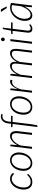

<svg xmlns="http://www.w3.org/2000/svg" viewBox="1745 -2501 882 4412"><g transform="rotate(-90 2186.0 -295.0)"><path d="M398.5 -91Q372 -61.5 348.2 -42.5Q324.5 -23.5 301.8 -12.5Q279 -1.5 255.5 2.5Q232 6.5 205.5 6.5Q162.5 6.5 130.8 -8.2Q99 -23 78 -49.5Q57 -76 46.5 -112.5Q36 -149 36 -192Q36 -231.5 44.2 -270.2Q52.5 -309 68 -344Q83.5 -379 105.5 -408.5Q127.5 -438 155 -459.5Q182.5 -481 214.8 -493.2Q247 -505.5 283.5 -505.5Q308 -505.5 327.8 -500.8Q347.5 -496 364 -487.2Q380.5 -478.5 394 -466Q407.5 -453.5 419 -438L405 -421.5Q400.5 -416 394.5 -416Q389.5 -416 382.2 -424Q375 -432 362.8 -441.2Q350.5 -450.5 331 -458.5Q311.5 -466.5 282 -466.5Q240 -466.5 203.8 -444Q167.5 -421.5 140.8 -383.5Q114 -345.5 98.8 -295.8Q83.5 -246 83.5 -192Q83.5 -157.5 91.2 -128Q99 -98.5 115.2 -77Q131.5 -55.5 156 -43.5Q180.5 -31.5 214 -31.5Q240.5 -31.5 261.5 -37.2Q282.5 -43 298.8 -51.5Q315 -60 327.2 -70.2Q339.5 -80.5 349 -89Q358.5 -97.5 365.2 -103.2Q372 -109 377.5 -109Q383 -109 388 -104L398.5 -91Z M647.5 -31Q691 -31 726.8 -53.8Q762.5 -76.5 788 -114.2Q813.5 -152 827.2 -200.8Q841 -249.5 841 -301Q841 -381 805.5 -424.5Q770 -468 707 -468Q678 -468 652.5 -457.8Q627 -447.5 605.5 -429Q584 -410.5 566.8 -385.2Q549.5 -360 537.8 -330Q526 -300 519.8 -266.5Q513.5 -233 513.5 -198Q513.5 -118.5 548.8 -74.8Q584 -31 647.5 -31ZM643.5 6.5Q603.5 6.5 570.8 -7.5Q538 -21.5 514.8 -48Q491.5 -74.5 478.8 -112.2Q466 -150 466 -198Q466 -258.5 484 -314.2Q502 -370 534.8 -412.5Q567.5 -455 612.5 -480.2Q657.5 -505.5 711.5 -505.5Q751.5 -505.5 784.2 -491.2Q817 -477 840.2 -450.8Q863.5 -424.5 876.2 -386.5Q889 -348.5 889 -301.5Q889 -241 870.8 -185.5Q852.5 -130 820 -87.2Q787.5 -44.5 742.5 -19Q697.5 6.5 643.5 6.5Z M971.5 0 1031.5 -499H1053Q1070 -499 1070 -481L1055.5 -337Q1076 -376.5 1100.8 -407.8Q1125.5 -439 1153 -460.8Q1180.5 -482.5 1209.5 -493.8Q1238.5 -505 1268 -505Q1323.5 -505 1351.5 -468.5Q1379.5 -432 1379.5 -364Q1379.5 -359.5 1379.2 -353.8Q1379 -348 1377.8 -335.5Q1376.5 -323 1374 -300.2Q1371.5 -277.5 1367 -238.8Q1362.5 -200 1355.8 -141.8Q1349 -83.5 1339 0H1292L1329.5 -318Q1332.5 -341 1332.5 -361.5Q1332.5 -412 1313.2 -438.5Q1294 -465 1252.5 -465Q1224.5 -465 1196 -450.8Q1167.5 -436.5 1140.8 -410.2Q1114 -384 1090.5 -346.8Q1067 -309.5 1049 -263L1018.5 0Z M1589.5 -447 1536.5 -10.5 1515.5 104.5Q1513.5 115.5 1507 120.2Q1500.5 125 1491 125H1473.5L1543.5 -446.5L1480.5 -450.5Q1469.5 -451.5 1469.5 -461.5Q1469.5 -462 1469.8 -464.8Q1470 -467.5 1471.5 -482H1547.5L1555.5 -545Q1560.5 -587.5 1575 -619.8Q1589.5 -652 1611.2 -673.5Q1633 -695 1660.5 -705.8Q1688 -716.5 1719.5 -716.5Q1733.5 -716.5 1747.5 -713.8Q1761.5 -711 1772.5 -706L1767.5 -682Q1767 -676.5 1760 -676.5Q1754.5 -676.5 1744.5 -678.5Q1734.5 -680.5 1721.5 -680.5Q1699 -680.5 1678.8 -673Q1658.5 -665.5 1642.8 -649.2Q1627 -633 1615.8 -607Q1604.5 -581 1600 -543.5L1592 -482H1733L1728 -447Z M1937.5 -31Q1981 -31 2016.8 -53.8Q2052.5 -76.5 2078 -114.2Q2103.5 -152 2117.2 -200.8Q2131 -249.5 2131 -301Q2131 -381 2095.5 -424.5Q2060 -468 1997 -468Q1968 -468 1942.5 -457.8Q1917 -447.5 1895.5 -429Q1874 -410.5 1856.8 -385.2Q1839.5 -360 1827.8 -330Q1816 -300 1809.8 -266.5Q1803.5 -233 1803.5 -198Q1803.5 -118.5 1838.8 -74.8Q1874 -31 1937.5 -31ZM1933.5 6.5Q1893.5 6.5 1860.8 -7.5Q1828 -21.5 1804.8 -48Q1781.5 -74.5 1768.8 -112.2Q1756 -150 1756 -198Q1756 -258.5 1774 -314.2Q1792 -370 1824.8 -412.5Q1857.5 -455 1902.5 -480.2Q1947.5 -505.5 2001.5 -505.5Q2041.5 -505.5 2074.2 -491.2Q2107 -477 2130.2 -450.8Q2153.5 -424.5 2166.2 -386.5Q2179 -348.5 2179 -301.5Q2179 -241 2160.8 -185.5Q2142.5 -130 2110 -87.2Q2077.5 -44.5 2032.5 -19Q1987.5 6.5 1933.5 6.5Z M2261.5 0 2321.5 -499H2343Q2360.5 -499 2360.5 -481L2346 -333Q2380 -414.5 2423.8 -458.8Q2467.5 -503 2517 -503Q2537.5 -503 2559 -494.5L2550.5 -450Q2527.5 -458.5 2507.5 -458.5Q2454 -458.5 2411.2 -405.8Q2368.5 -353 2338 -253.5L2308 0Z M2597.5 0 2657.5 -499H2679Q2696.5 -499 2696.5 -481L2682.5 -342Q2721.5 -419.5 2772.5 -462.2Q2823.5 -505 2880 -505Q2930 -505 2951.2 -473.5Q2972.5 -442 2972.5 -383Q2972.5 -366 2971 -346.5Q2990.5 -386.5 3013.8 -416.2Q3037 -446 3062.8 -465.8Q3088.5 -485.5 3115.5 -495.2Q3142.5 -505 3169 -505Q3222.5 -505 3246 -471.2Q3269.5 -437.5 3269.5 -375Q3269.5 -370 3269.2 -363.8Q3269 -357.5 3267.8 -344Q3266.5 -330.5 3264 -306.8Q3261.5 -283 3257 -243Q3252.5 -203 3245.5 -143.8Q3238.5 -84.5 3228.5 0H3182L3219.5 -318Q3221.5 -333.5 3222.5 -347.2Q3223.5 -361 3223.5 -373.5Q3223.5 -418.5 3208 -441.8Q3192.5 -465 3154 -465Q3129.5 -465 3104.2 -453.8Q3079 -442.5 3054.8 -420Q3030.5 -397.5 3008.8 -363.5Q2987 -329.5 2969.5 -283.5L2936 0H2889.5L2927 -318Q2931.5 -352.5 2931.5 -379.5Q2931.5 -421.5 2917 -443.2Q2902.5 -465 2865.5 -465Q2808.5 -465 2760.2 -413Q2712 -361 2675.5 -266L2644 0Z M3493 -497.5 3432.5 0H3386L3446.5 -497.5ZM3529.5 -669Q3529.5 -660 3526 -652.2Q3522.5 -644.5 3516.5 -638.5Q3510.5 -632.5 3502.8 -629Q3495 -625.5 3487 -625.5Q3478.5 -625.5 3471 -629Q3463.5 -632.5 3457.8 -638.5Q3452 -644.5 3448.5 -652.2Q3445 -660 3445 -669Q3445 -678 3448.5 -686Q3452 -694 3457.8 -700.2Q3463.5 -706.5 3471 -710Q3478.5 -713.5 3487 -713.5Q3495 -713.5 3502.8 -710Q3510.5 -706.5 3516.5 -700.5Q3522.5 -694.5 3526 -686.2Q3529.5 -678 3529.5 -669Z M3641 -83.5Q3641 -86.5 3641.2 -91Q3641.5 -95.5 3642.2 -104.5Q3643 -113.5 3644.8 -127.8Q3646.5 -142 3649 -164L3683 -446.5H3617.5Q3607.5 -446.5 3607.5 -456L3610 -476.5L3688.5 -482.5L3721.5 -660.5Q3722.5 -665 3726 -668.5Q3729.5 -672 3734.5 -672H3757.5L3734 -482H3878L3874 -446.5H3730L3695.5 -165.5Q3693 -145 3691.5 -132Q3690 -119 3689 -110.8Q3688 -102.5 3687.8 -98.5Q3687.5 -94.5 3687.5 -92.5Q3687.5 -60 3702.8 -45.5Q3718 -31 3742 -31Q3758.5 -31 3771.2 -36.2Q3784 -41.5 3793.5 -47.8Q3803 -54 3809 -59.2Q3815 -64.5 3818 -64.5Q3821 -64.5 3822.5 -63.2Q3824 -62 3825.5 -59.5L3834.5 -38.5Q3814.5 -17.5 3786 -4.8Q3757.5 8 3729 8Q3688 8 3664.8 -14.5Q3641.5 -37 3641 -83.5Z M4265.5 0H4242.5Q4233 0 4229.2 -4.5Q4225.5 -9 4225.5 -15.5L4242 -172Q4223 -132 4200.2 -99.2Q4177.5 -66.5 4151.8 -43Q4126 -19.5 4097.5 -6.5Q4069 6.5 4038.5 6.5Q4007 6.5 3983.5 -5.8Q3960 -18 3944.2 -40.5Q3928.5 -63 3920.5 -95Q3912.5 -127 3912.5 -167Q3912.5 -210.5 3923.5 -252.2Q3934.5 -294 3954.8 -331.5Q3975 -369 4003 -400.5Q4031 -432 4064.8 -455Q4098.5 -478 4137 -491Q4175.5 -504 4216.5 -504Q4246.5 -504 4272.5 -498.8Q4298.5 -493.5 4324 -480.5ZM4054 -33Q4082.5 -33 4110.2 -49Q4138 -65 4163 -94.2Q4188 -123.5 4210.2 -164.8Q4232.5 -206 4250 -256L4275 -458.5Q4245.5 -468.5 4211 -468.5Q4177.5 -468.5 4146 -457.2Q4114.5 -446 4086.8 -426Q4059 -406 4035.8 -378.5Q4012.5 -351 3995.5 -318.2Q3978.5 -285.5 3969.2 -249Q3960 -212.5 3960 -174.5Q3960 -107.5 3982.8 -70.2Q4005.5 -33 4054 -33ZM4160.5 -715.5Q4172 -715.5 4177 -711.8Q4182 -708 4186 -699.5L4243.5 -580.5H4217Q4206.5 -580.5 4200.5 -588.5L4116 -715.5Z"/></g></svg>

Font: Lato TR Light
Style: Italic
Weight: 300
Italic angle: -12°
Designer: Lukasz Dziedzic
Foundry: Lukasz Dziedzic
Version: Version 1.104 2013